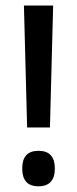

<svg xmlns="http://www.w3.org/2000/svg" viewBox="-20 -659 277 690"><path d="M159.5 -201H77.5L66 -639H171ZM118.5 10.5Q88.5 10.5 74.2 -5.8Q60 -22 60 -51V-56Q60 -85 74.2 -101Q88.5 -117 118.5 -117Q148 -117 162.5 -101Q177 -85 177 -56V-51Q177 -22 162.5 -5.8Q148 10.5 118.5 10.5Z"/></svg>

Font: Anek Telugu Medium
Style: Regular
Weight: 500
Designer: Omkar Bhoir (Telugu), Yesha Goshar (Latin)
Foundry: Ek Type
Version: Version 1.003